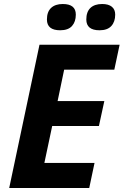

<svg xmlns="http://www.w3.org/2000/svg" viewBox="-20 -937 616 957"><path d="M424.8 0H25.9L176.8 -713.9H576.2L549.8 -589.8H299.8L267.1 -433.1H500L473.1 -309.1H240.2L201.2 -125H451.2ZM213.9 -839.8Q213.9 -877.9 234.6 -897.5Q255.4 -917 293 -917Q357.9 -917 357.9 -864.3Q357.9 -828.6 338.9 -807.4Q319.8 -786.1 279.8 -786.1Q213.9 -786.1 213.9 -839.8ZM410.2 -839.8Q410.2 -877.9 430.7 -897.5Q451.2 -917 489.3 -917Q521 -917 537.6 -903.3Q554.2 -889.6 554.2 -864.3Q554.2 -828.6 534.9 -807.4Q515.6 -786.1 476.1 -786.1Q410.2 -786.1 410.2 -839.8Z"/></svg>

Font: CAA NEO Sans
Style: Bold Italic
Weight: 700
Italic angle: -12°
Version: Version 1.10